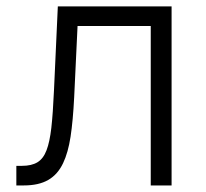

<svg xmlns="http://www.w3.org/2000/svg" viewBox="-20 -565 627 585"><path d="M121.8 -107.2Q131.4 -132.1 136.4 -175.4Q141.3 -218.8 144.5 -290.1L156.2 -545.5H502.8V0H439.3V-485.8H216.3L206 -268.8Q202.4 -197.1 195 -148.4Q187.5 -99.8 172.2 -67.8Q155.9 -33.4 127 -16.7Q98 0 52.6 0H29.8V-59.7H46.9Q76.3 -59.7 94.3 -70.7Q112.2 -81.7 121.8 -107.2Z"/></svg>

Font: DeltaSans Light
Style: Regular
Weight: 300
Designer: Rasmus Andersson
Foundry: rsms
Version: Version 3.012